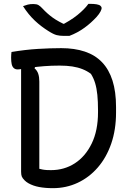

<svg xmlns="http://www.w3.org/2000/svg" viewBox="-20 -971 690 1001"><path d="M585 -384Q585 -295 560 -222.5Q535 -150 490 -98Q445 -46 385 -18Q325 10 256 10Q236 10 218 8.5Q200 7 184 4Q168 1 154 -4Q140 -9 128.5 -15.5Q117 -22 109 -30Q97 -42 93.5 -51Q90 -60 90 -76Q90 -146 90 -217Q90 -288 90 -359.5Q90 -431 90 -502Q90 -573 90 -645H173L160 -615Q174 -603 179.5 -586Q185 -569 185 -546Q185 -492 185 -435Q185 -378 185 -321Q185 -264 185 -206.5Q185 -149 185 -91Q192 -89 202.5 -87Q213 -85 224.5 -84.5Q236 -84 246 -84Q315 -84 370 -119.5Q425 -155 458 -222.5Q491 -290 491 -386V-396Q491 -442 487.5 -476.5Q484 -511 476 -537.5Q468 -564 454 -586Q434 -601 410 -610.5Q386 -620 357 -624.5Q328 -629 291 -629Q247 -629 210 -626Q173 -623 144.5 -619Q116 -615 97.5 -612Q79 -609 72 -609Q60 -609 52 -616Q44 -623 41 -636.5Q38 -650 38 -670Q38 -679 38.5 -686Q39 -693 40 -700Q76 -706 110 -710Q144 -714 177 -716Q210 -718 240.5 -719Q271 -720 299 -720Q369 -720 422.5 -702Q476 -684 512 -646.5Q548 -609 566.5 -551Q585 -493 585 -413ZM342 -784Q337 -784 331.5 -784Q326 -784 320.5 -784Q315 -784 310 -784Q292 -784 275.5 -788Q259 -792 231 -810Q215 -820 197 -833.5Q179 -847 162 -863Q145 -879 129.5 -898Q114 -917 100 -939Q113 -944 125 -947Q137 -950 154 -950Q171 -950 180.5 -944.5Q190 -939 202 -926Q226 -900 255 -879Q284 -858 336 -835L279 -847Q295 -847 311.5 -847Q328 -847 345 -847L289 -834Q347 -863 384 -893Q421 -923 441 -951H447Q470 -951 484 -948.5Q498 -946 504 -940.5Q510 -935 510 -929Q510 -923 504 -911Q498 -899 483 -882Q469 -867 453.5 -853Q438 -839 420 -826Q402 -813 382.5 -802.5Q363 -792 342 -784Z"/></svg>

Font: Recursive Casual
Style: Regular
Weight: 400
Version: Version 1.047